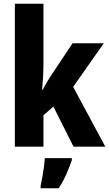

<svg xmlns="http://www.w3.org/2000/svg" viewBox="-20 -780 580 1021"><path d="M211 -441Q211 -406 209 -371Q207 -336 204 -302H207Q218 -324 230.5 -345Q243 -366 254 -382L366 -550H532L369 -318L540 0H371L264 -213L211 -167V0H59V-760H211ZM362 72Q349 110 332 148Q315 186 292 221H196V208Q200 190 205 163Q210 136 213.5 108.5Q217 81 218 61H362Z"/></svg>

Font: Noto Sans Arabic Cond ExtBd
Style: Regular
Weight: 800
Width: 3
Designer: Monotype Design Team, Nadine Chahine, Nizar Qandah and Khaled Hosny
Foundry: Monotype Imaging Inc.
Version: Version 2.012; ttfautohint (v1.8.4.7-5d5b)